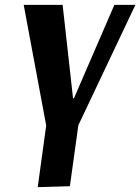

<svg xmlns="http://www.w3.org/2000/svg" viewBox="-20 -520 580 794"><path d="M540 -500 304 -2 269 250 136 254 171 -1 78 -500H239L282 -114H286L453 -500Z"/></svg>

Font: Arsenal SC
Style: Bold Italic
Weight: 700
Italic angle: -9.10001°
Designer: Andrij Shevchenko
Foundry: Stairsfor
Version: Version 2.001; ttfautohint (v1.8.4.7-5d5b)